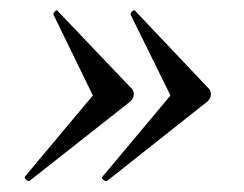

<svg xmlns="http://www.w3.org/2000/svg" viewBox="-20 -382 466 366"><path d="M28 -46 157 -200 82 -354V-355Q82 -358 85.5 -361Q89 -364 90 -361L232 -212Q235 -208 235 -202Q235 -195 229 -189L36 -37H35Q32 -37 29 -40Q26 -43 28 -46ZM238 -361 379 -212Q382 -208 382 -202Q382 -195 376 -189L184 -37H182Q179 -37 176 -40Q173 -43 176 -46L305 -200L229 -354V-355Q229 -358 232.5 -361Q236 -364 238 -361Z"/></svg>

Font: CormorantInfant-MediumItalic
Style: Italic
Weight: 500
Italic angle: -10°
Designer: Christian Thalmann (Catharsis Fonts)
Foundry: Catharsis Fonts
Version: Version 3.303